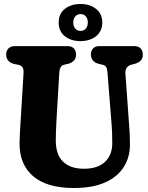

<svg xmlns="http://www.w3.org/2000/svg" viewBox="-20 -931 744 962"><path d="M539 -310 518.5 -568Q517 -587.5 511.5 -595.5Q506 -603.5 494.5 -606.5L474.5 -611Q435.5 -622.5 435.5 -658Q435.5 -677 446.5 -688.5Q457.5 -700 478 -700H653Q673.5 -700 684.5 -688.5Q695.5 -677 695.5 -658Q695.5 -639 685.5 -628.2Q675.5 -617.5 656.5 -611.5L637 -606.5Q605.5 -597.5 608.5 -560.5L626.5 -311Q628.5 -285 629.8 -260.8Q631 -236.5 631 -210Q632 -146 601.2 -96Q570.5 -46 508 -17.5Q445.5 11 350 11Q215.5 11 146.5 -47.8Q77.5 -106.5 78 -213Q78 -233.5 79.8 -266.5Q81.5 -299.5 84 -335L98 -565.5Q99 -583.5 93.5 -593Q88 -602.5 71 -606.5L50.5 -610.5Q11 -621 11 -658Q11 -677 22.5 -688.5Q34 -700 54.5 -700H318.5Q339 -700 350 -688.5Q361 -677 361 -658Q361 -622 322 -611.5L300.5 -606.5Q279 -601 277 -567L263 -329Q261.5 -299 260.5 -274.5Q259.5 -250 259.5 -231.5Q258.5 -157 295.8 -121.2Q333 -85.5 400.5 -85.5Q470.5 -85.5 507 -120.8Q543.5 -156 542.5 -217.5Q542.5 -247.5 541.5 -268Q540.5 -288.5 539 -310ZM383 -725Q336.5 -725 305.2 -749.2Q274 -773.5 274 -818.5Q274 -862.5 305.2 -886.8Q336.5 -911 383 -911Q430.5 -911 461.5 -886.2Q492.5 -861.5 492.5 -818.5Q492.5 -775 461.8 -750Q431 -725 383 -725ZM384 -860.5Q367.5 -860.5 357.2 -848.8Q347 -837 347 -818.5Q347 -799 357.2 -787.5Q367.5 -776 384 -776Q400 -776 410 -787.8Q420 -799.5 420 -818.5Q420 -837 410 -848.8Q400 -860.5 384 -860.5Z"/></svg>

Font: Fraunces 144pt SuperSoft
Style: Bold
Weight: 700
Version: Version 1.000;[b76b70a41]